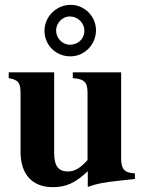

<svg xmlns="http://www.w3.org/2000/svg" viewBox="-20 -760 596 794"><path d="M538 -20V-43C494 -45 481 -61 481 -105V-461H281V-437C331 -433 342 -419 342 -374V-98C311 -64 289 -51 260 -51C224 -51 204 -71 204 -127V-461H16V-437C57 -429 65 -418 65 -372V-131C65 -38 115 14 198 14C253 14 291 -3 343 -52V13C386 -2 410 -6 475 -13ZM329 -632C329 -600 303 -575 269 -575C238 -575 212 -602 212 -634C212 -665 239 -692 268 -692C301 -692 329 -666 329 -632ZM377 -635C377 -693 329 -740 272 -740C213 -740 164 -691 164 -633C164 -573 211 -527 271 -527C330 -527 377 -576 377 -635Z"/></svg>

Font: XITS
Style: Bold
Weight: 700
Designer: MicroPress Inc., with final additions and corrections provided by Coen Hoffman, Elsevier (retired)
Version: Version 1.302